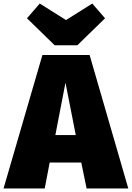

<svg xmlns="http://www.w3.org/2000/svg" viewBox="-47 -1062 743 1082"><path d="M473 -1042 325 -949 177 -1042 105 -959 261 -807H389L545 -959ZM441 0H676L458 -752H192L-27 0H205L233 -146H411ZM265 -301 322 -596 380 -301Z"/></svg>

Font: Glow Sans SC Normal Heavy
Style: Regular
Weight: 900
Designer: Ryoko NISHIZUKA (kana, bopomofo & ideographs); Paul D. Hunt (Latin, Greek & Cyrillic); Sandoll Communications, Soo-young
Version: Version 0.93